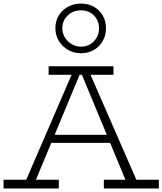

<svg xmlns="http://www.w3.org/2000/svg" viewBox="-23 -1058 912 1078"><path d="M111 -18 390 -664H474L756 -18H694L430 -655H431L166 -18ZM-3 0V-49H307V0ZM237 -256 260 -301H602L624 -256ZM560 0V-49H869V0ZM250 -638V-686H614V-638ZM431 -759Q393 -759 360 -777.5Q327 -796 307.5 -828Q288 -860 288 -899Q288 -941 307.5 -972Q327 -1003 360 -1020.5Q393 -1038 431 -1038Q472 -1038 503.5 -1020.5Q535 -1003 553.5 -971.5Q572 -940 572 -899Q572 -859 553.5 -827Q535 -795 503.5 -777Q472 -759 431 -759ZM431 -796Q476 -796 504.5 -826.5Q533 -857 533 -899Q533 -942 504.5 -971Q476 -1000 431 -1000Q388 -1000 357.5 -971.5Q327 -943 327 -899Q327 -871 341 -848Q355 -825 379 -810.5Q403 -796 431 -796Z"/></svg>

Font: BioRhyme Light
Style: Regular
Weight: 300
Designer: Aoife Mooney
Foundry: Aoife Mooney Type
Version: Version 1.600;gftools[0.9.33]